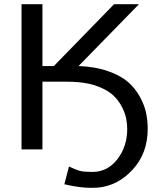

<svg xmlns="http://www.w3.org/2000/svg" viewBox="-20 -715 744 919"><path d="M83 0V-694.8H183.1V-398.9H237.8L525.9 -694.8H645L356 -398.9Q435.1 -396 495.6 -375Q556.2 -354 591.6 -323.5Q627 -293 649.4 -252Q671.9 -210.9 679.4 -174.1Q687 -137.2 687 -98.1Q687 18.1 615.5 96.4Q543.9 174.8 446.8 183.1L415 184.1Q361.8 184.1 288.1 167L310.1 82Q313 83 321.5 86.9Q330.1 90.8 332.5 91.8Q335 92.8 341.6 95.5Q348.1 98.1 351.1 99.1Q354 100.1 360.1 102.1Q366.2 104 370.1 104.5Q374 105 380.6 106Q387.2 106.9 393.1 106.9Q398.9 106.9 406 107.4Q413.1 107.9 421.9 107.9Q495.1 107.9 542 46.9Q588.9 -14.2 588.9 -97.2Q588.9 -122.1 584 -147.5Q579.1 -172.9 563.5 -203.4Q547.9 -233.9 523.4 -257.3Q499 -280.8 455.1 -298.8Q411.1 -316.9 354 -321.8Q333 -323.7 291 -324.2H183.1V0Z"/></svg>

Font: CMU Bright
Style: SemiBold
Weight: 600
Version: Version 0.7.0